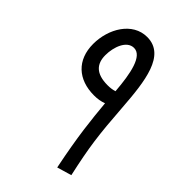

<svg xmlns="http://www.w3.org/2000/svg" viewBox="-208 -756 846 846"><g transform="rotate(45 214.5 -333.5)"><path d="M317 10 385 -10C353 -155 345 -216 333 -382C322 -532 306 -677 191 -677C100 -677 44 -582 44 -487C44 -387 108 -329 207 -329C230 -329 247 -332 266 -339C275 -244 283 -157 317 10ZM117 -490C117 -541 139 -602 184 -602C235 -602 253 -513 261 -409C247 -405 235 -403 218 -403C145 -403 117 -436 117 -490Z"/></g></svg>

Font: Noto Sans Arabic ExtCond
Style: Regular
Weight: 400
Width: 2
Designer: Monotype Design Team, Nadine Chahine, Nizar Qandah and Khaled Hosny
Foundry: Monotype Imaging Inc.
Version: Version 2.012